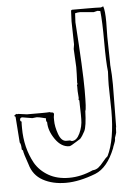

<svg xmlns="http://www.w3.org/2000/svg" viewBox="-61 -761 576 812"><g transform="rotate(-5 227.5 -355.0)"><path d="M271 -570 269 -668Q269 -682 271 -714L275 -717H338Q379 -717 398 -716Q399 -717 408 -720Q415 -701 415 -653L414 -590L416 -485V-470Q420 -427 420 -387Q420 -347 419 -290Q418 -233 418 -205L417 -206L416 -183Q415 -181 413 -173Q411 -165 409 -161V-156Q409 -149 403.5 -136Q398 -123 397 -118Q365 -38 313 -17Q243 10 186.5 10Q130 10 89 -12.5Q48 -35 35 -82Q18 -130 17 -142L12 -147Q12 -169 6 -177L-2 -287L-8 -291L2 -299Q4 -297 5 -297Q5 -297 10 -298L47 -293H111Q133 -293 144 -294Q146 -292 150 -292Q161 -292 161 -284Q159 -274 159 -271V-258Q159 -231 170.5 -199Q182 -167 203 -167H219Q224 -164 227 -164Q247 -164 260.5 -193Q274 -222 274 -253V-273L273 -315V-320Q273 -332 272 -334Q269 -336 269 -338Q271 -338 271 -343L269 -372V-393Q268 -394 268 -395L271 -403Q271 -406 270 -407Q272 -449 272 -474L268 -551ZM404 -277 402 -386Q402 -405 404 -443Q399 -485 399 -570.5Q399 -656 394 -701L382 -703L366 -699L309 -704Q298 -704 287 -701L285 -663Q299 -458 299 -374Q299 -290 294 -286Q292 -220 282 -200.5Q272 -181 262 -170Q258 -168 246 -160Q220 -143 214 -143Q180 -143 154.5 -179.5Q129 -216 129 -252Q125 -256 125 -262Q125 -268 126 -269Q125 -269 110 -273Q95 -277 86 -277L68 -275L26 -282Q16 -282 16 -272Q16 -266 22 -264Q21 -262 21 -250V-237Q21 -153 58 -86Q78 -52 114.5 -31Q151 -10 201.5 -10Q252 -10 303 -33Q318 -34 328.5 -42.5Q339 -51 350.5 -65.5Q362 -80 371 -87Q404 -154 404 -277Z"/></g></svg>

Font: Londrina Sketch
Style: Regular
Weight: 400
Designer: Marcelo Magalhaes
Foundry: Marcelo Magalhaes
Version: Version 1.001 2011